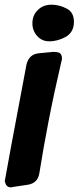

<svg xmlns="http://www.w3.org/2000/svg" viewBox="-55 -797 335 818"><path d="M155 -621Q123 -621 103 -644Q83 -667 83 -697Q83 -733 107 -755Q129 -777 165 -777Q198 -777 230 -760Q260 -744 260 -704Q260 -661 227 -641Q192 -621 155 -621ZM-11 1Q-29 0 -34 -23Q-36 -26 -34 -29Q-30 -52 -7.5 -174.5Q15 -297 58 -523Q69 -566 110 -570L172 -576H174Q180 -576 186.5 -575Q193 -574 198 -572Q207 -567 209 -552V-548L208 -539Q207 -538 207 -537Q175 -400 152 -281Q129 -162 113 -61Q107 -17 64 -10L-3 0Q-5 1 -5 1H-8H-11Z"/></svg>

Font: Bangerz
Style: Bold
Weight: 700
Designer: vernon adams
Foundry: Vernon Adams
Version: Version 2.10;February 7, 2025;FontCreator 13.0.0.2683 64-bit